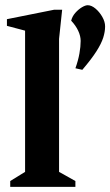

<svg xmlns="http://www.w3.org/2000/svg" viewBox="-20 -731 431 751"><path d="M20 0V-22.9L78.1 -58.7V-611.1L7.1 -629.9V-656L192.1 -693H223.1L211 -578.9V-58.7L274.9 -22.9V0ZM302 -457.9 275 -464Q286 -495 290.7 -522Q295.5 -549 295.5 -571Q295.5 -590 285.9 -610.6Q276.4 -631.1 258.4 -650.1Q262.6 -667.1 274.5 -680.6Q286.4 -694.1 300.1 -702.4Q313.9 -710.6 323.1 -710.6Q337.6 -710.6 353.3 -697.6Q369 -684.5 380.1 -665.1Q391.1 -645.7 391.1 -627.7Q391.1 -606.7 383.6 -583.2Q376 -559.7 356.9 -529.9Q337.9 -500 302 -457.9Z"/></svg>

Font: Ancizar Serif Light
Style: Regular
Weight: 300
Designer: Cesar Puertas, Viviana Monsalve, Julian Moncada, Julian Prieto, Jose Castro, Felipe Aragon, Mariel Hernandez, Sara Alarc
Version: Version 8.100